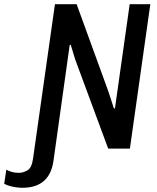

<svg xmlns="http://www.w3.org/2000/svg" viewBox="-126 -706 746 912"><path d="M-20 186Q-34 186 -50.5 183.5Q-67 181 -81 177Q-95 173 -106 167L-96 100Q-84 107 -68.5 111Q-53 115 -37 115Q-16 115 4.5 103Q25 91 31 47L135 -686H238L389 -271L415 -191H420L490 -686H588L491 0H388L231 -424L210 -493L205 -492L128 58Q110 186 -20 186Z"/></svg>

Font: Chivo Mono
Style: Italic
Weight: 400
Italic angle: -8.05°
Monospace: yes
Version: Version 1.008